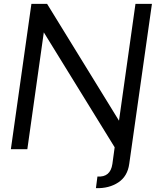

<svg xmlns="http://www.w3.org/2000/svg" viewBox="-20 -770 840 991"><path d="M764.2 -750 647 76.2Q638.2 140.1 590.6 171.6Q543 203.1 475.1 201.2L482.9 141.1Q549.8 146 560.1 76.2L571.8 -9.8L206.1 -603L121.1 0H36.1L142.1 -750H223.1L594.2 -147L679.2 -750Z"/></svg>

Font: Oakes Grotesk
Style: Italic
Weight: 400
Designer: Samuel Oakes
Foundry: Samuel Oakes
Version: Version 1.0 | wf-rip DC20170320